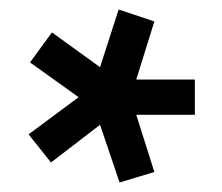

<svg xmlns="http://www.w3.org/2000/svg" viewBox="-20 -740 465 403"><path d="M389 -499H266L304 -379L231 -357L190 -478L87 -399L40 -458L145 -536L43 -609L89 -672L190 -599L229 -720L304 -695L266 -573H389Z"/></svg>

Font: Titillium-CLs Web
Style: CLs-Bold
Weight: 700
Version: Version 1.002;PS 57.000;hotconv 1.0.70;makeotf.lib2.5.55311